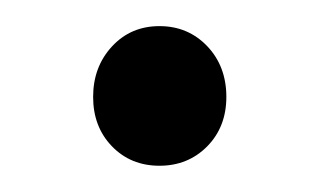

<svg xmlns="http://www.w3.org/2000/svg" viewBox="-20 -353 244 147"><path d="M51.3 -226.1ZM153.3 -278.8Q153.3 -255.9 138.7 -241Q124 -226.1 102.1 -226.1Q80.1 -226.1 65.7 -241Q51.3 -255.9 51.3 -278.8Q51.3 -301.8 65.7 -317.4Q80.1 -333 102.1 -333Q124 -333 138.7 -317.6Q153.3 -302.2 153.3 -278.8Z"/></svg>

Font: Argentum Sans Light
Style: Regular
Weight: 300
Designer: Julieta Ulanovsky (Modified by Cristiano Sobral)
Foundry: Julieta Ulanovsky
Version: Version 1.000; ttfautohint (v1.5.65-e2d9)